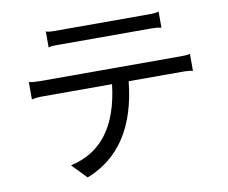

<svg xmlns="http://www.w3.org/2000/svg" viewBox="-83 -844 1165 979"><g transform="rotate(-10 500.0 -354.5)"><path d="M499 -416Q462 -96 221 -45L294 31Q550 -69 585 -416H870Q899 -416 917 -411V-500Q908 -495 868 -495H141Q106 -495 83 -500V-410Q108 -416 141 -416ZM748 -734H262Q219 -734 213 -740V-656Q217 -661 262 -661H748Q775 -661 797 -656V-740Q787 -734 748 -734Z"/></g></svg>

Font: Sawarabi Gothic
Style: Regular
Weight: 400
Designer: mshio (mshio@users.sourceforge.jp)
Version: Version 20141215